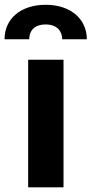

<svg xmlns="http://www.w3.org/2000/svg" viewBox="-60 -801 392 821"><path d="M60.4 0H211.6V-545.5H60.4ZM-40.5 -633.2H65C64.6 -665.8 83.8 -696.4 135.3 -696.4C185.7 -696.4 205.6 -666.2 206 -633.2H311.4C311.1 -719.1 242.9 -780.5 135.3 -780.5C27 -780.5 -40.8 -719.1 -40.5 -633.2Z"/></svg>

Font: Margiela Sans
Style: Bold
Weight: 700
Designer: Stefan Endress, Andreas Faust
Version: Version 1.100;FEAKit 1.0